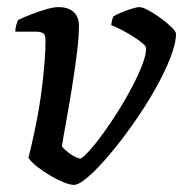

<svg xmlns="http://www.w3.org/2000/svg" viewBox="-20 -520 515 540"><path d="M188 0Q177 0 159.5 -7Q142 -14 122.5 -25.5Q103 -37 86 -50Q69 -63 60 -76Q68 -108 75.5 -142.5Q83 -177 89 -212Q95 -247 99 -281.5Q103 -316 105.5 -347.5Q108 -379 108 -406Q108 -423 100.5 -427Q93 -431 79 -431H23Q23 -439 25.5 -448.5Q28 -458 31 -464Q46 -471 67.5 -479.5Q89 -488 110 -494Q131 -500 144 -500Q172 -500 187 -486.5Q202 -473 202 -447Q202 -415 196 -368Q190 -321 182 -271Q174 -221 166 -177.5Q158 -134 154 -108Q161 -100 171 -92Q181 -84 191 -79Q201 -74 207 -74Q216 -79 233 -98Q250 -117 271 -146Q292 -175 313 -208.5Q334 -242 351.5 -275.5Q369 -309 380 -337.5Q391 -366 391 -384Q391 -390 379.5 -399.5Q368 -409 351 -419.5Q334 -430 318 -438Q302 -446 293 -449Q293 -454 295 -462.5Q297 -471 299 -474Q307 -479 321.5 -485Q336 -491 350.5 -495.5Q365 -500 372 -500Q381 -500 397.5 -491Q414 -482 432 -469Q450 -456 462.5 -443.5Q475 -431 475 -425Q475 -397 458 -354.5Q441 -312 413.5 -264Q386 -216 353 -169.5Q320 -123 287.5 -84.5Q255 -46 228.5 -23Q202 0 188 0Z"/></svg>

Font: Texturina 12pt Medium
Style: Italic
Weight: 500
Italic angle: -11°
Designer: Guillermo Torres Carreño
Foundry: Omnibus-Type
Version: Version 1.002